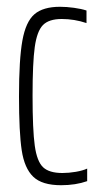

<svg xmlns="http://www.w3.org/2000/svg" viewBox="-20 -538 300 566"><path d="M36 -254Q36 -363 46 -418.5Q56 -474 81.5 -496Q107 -518 157 -518Q176 -518 198 -515Q220 -512 235 -507V-470Q199 -482 162 -482Q124 -482 106.5 -464Q89 -446 82.5 -399.5Q76 -353 76 -256Q76 -155 82.5 -108.5Q89 -62 107 -45Q125 -28 164 -28Q183 -28 203.5 -31.5Q224 -35 237 -41V-4Q203 8 160 8Q104 8 78 -17Q52 -42 44 -95Q36 -148 36 -254Z"/></svg>

Font: Saira Ultra Condensed ExLight
Style: Regular
Weight: 200
Width: 1
Designer: Hector Gatti with collaboration of the Omnibus-Type team
Foundry: Omnibus-Type
Version: Version 1.001; ttfautohint (v1.8)